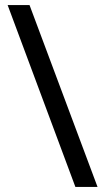

<svg xmlns="http://www.w3.org/2000/svg" viewBox="-20 -734 412 754"><path d="M96 -714 363 0H276L10 -714Z"/></svg>

Font: Noto Sans Javanese
Style: Regular
Weight: 400
Designer: Monotype Design Team
Foundry: Monotype Imaging Inc.
Version: Version 2.004